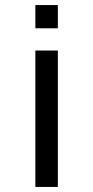

<svg xmlns="http://www.w3.org/2000/svg" viewBox="-20 -560 369 760"><path d="M120 -540V-448H209V-540ZM120 180H209V-360H120Z"/></svg>

Font: Eudonet Medium
Style: Regular
Weight: 500
Designer: Mikhail Sharanda
Foundry: Mikhail Sharanda
Version: Version 4.503;Glyphs 3.1.2 (3151)